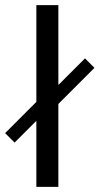

<svg xmlns="http://www.w3.org/2000/svg" viewBox="-21 -730 389 750"><path d="M311 -502 348 -465 207 -324V0H121V-258L36 -173L-1 -210L121 -332V-710H207V-398Z"/></svg>

Font: Mukta
Style: Regular
Weight: 400
Designer: Girish Dalvi and Yashodeep Gholap
Foundry: Ek Type
Version: Version 2.538;PS 1.001;hotconv 16.6.51;makeotf.lib2.5.65220;